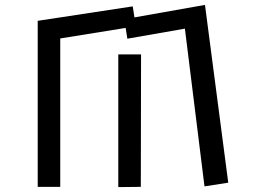

<svg xmlns="http://www.w3.org/2000/svg" viewBox="-20 -740 1040 784"><path d="M735 -623 500 -582 493 -626 226 -583V23H134V-655L522 -714L529 -669L817 -720L912 6L815 21ZM463 -518H556L555 23L463 24Z"/></svg>

Font: Stick
Style: Regular
Weight: 400
Designer: Fontworks Inc.
Foundry: Fontworks Inc.
Version: Version 1.100